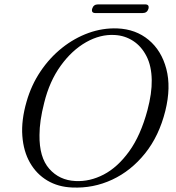

<svg xmlns="http://www.w3.org/2000/svg" viewBox="-20 -842 802 875"><path d="M515 -712.5Q599 -709 657.5 -660.2Q716 -611.5 738 -528Q760 -444.5 733.5 -337Q705 -222.5 641.2 -143Q577.5 -63.5 491.2 -23.2Q405 17 308.5 12.5Q245 10 195.8 -19.2Q146.5 -48.5 116.8 -100.2Q87 -152 81.8 -222.8Q76.5 -293.5 101 -378.5Q122.5 -454 164.5 -516.5Q206.5 -579 262.8 -623.8Q319 -668.5 383.5 -691.8Q448 -715 515 -712.5ZM323.5 -17Q389 -13.5 452.5 -46.5Q516 -79.5 568.5 -152Q621 -224.5 652 -340Q672.5 -417 671.5 -477Q670.5 -541.5 647.5 -586.2Q624.5 -631 586.8 -655.5Q549 -680 503 -682.5Q437.5 -686.5 372.5 -649.8Q307.5 -613 256.5 -542.2Q205.5 -471.5 181.5 -374Q170.5 -331 165.2 -294.5Q160 -258 160 -227Q158.5 -125 204.5 -72.8Q250.5 -20.5 323.5 -17ZM400 -802Q406 -822 426.5 -822H641.5Q661.5 -822 656.5 -802Q650.5 -782.5 630 -782.5H415Q395 -782.5 400 -802Z"/></svg>

Font: Fraunces 9pt S000 Light
Style: Italic
Weight: 300
Italic angle: -16°
Version: Version 1.000; ttfautohint (v1.8.3)